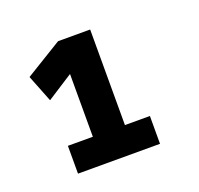

<svg xmlns="http://www.w3.org/2000/svg" viewBox="-73 -742 525 506"><g transform="rotate(-20 189.0 -489.0)"><path d="M66 -316V-394H136V-570L63 -523L33 -599L136 -662H226V-394H296V-316Z"/></g></svg>

Font: Gudea
Style: Bold
Weight: 700
Designer: Agustina Mingote
Foundry: Agustina Mingote
Version: Version 1.002